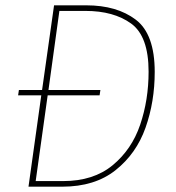

<svg xmlns="http://www.w3.org/2000/svg" viewBox="-20 -701 661 721"><path d="M561 -431Q561 -319 526.5 -221.5Q492 -124 414 -62Q336 0 214 0H87L135 -343H48L51 -363H138L183 -681H304Q419 -681 490 -627Q561 -573 561 -431ZM538 -432Q538 -565 472.5 -612.5Q407 -660 301 -660H203L162 -363H357L354 -343H159L114 -21H217Q331 -21 403 -80.5Q475 -140 506.5 -233Q538 -326 538 -432Z"/></svg>

Font: FiraGO Thin
Style: Italic
Weight: 100
Italic angle: -8°
Designer: bBox Type GmbH
Foundry: bBox Type GmbH
Version: Version 1.001